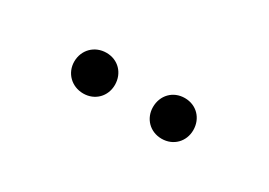

<svg xmlns="http://www.w3.org/2000/svg" viewBox="-14 -938 635 454"><g transform="rotate(30 303.0 -711.5)"><path d="M196 -656C228 -656 251 -680 251 -711C251 -743 228 -767 196 -767C164 -767 140 -743 140 -711C140 -680 164 -656 196 -656ZM410 -656C442 -656 465 -680 465 -711C465 -743 442 -767 410 -767C378 -767 355 -743 355 -711C355 -680 378 -656 410 -656Z"/></g></svg>

Font: Spoqa Han Sans Neo Regular
Style: Regular
Weight: 400
Designer: [Spoqa Han Sans Neo] Dong-huui Kim  Younghwa Kang  Yujin Lee  [Noto Sans] Ryoko NISHIZUKA  (kana & ideographs); Paul D. 
Foundry: Spoqa (http://www.spoqa-han-sans.com)
Version: Version 1.000